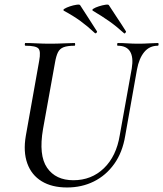

<svg xmlns="http://www.w3.org/2000/svg" viewBox="-20 -815 721 848"><path d="M562 -513Q570 -562 554.5 -587.5Q539 -613 500 -613Q497 -613 497.5 -619Q498 -625 500 -625Q522 -625 544 -623.5Q566 -622 592 -622Q616 -622 638 -623.5Q660 -625 677 -625Q681 -625 680.5 -619Q680 -613 677 -613Q640 -613 617 -585Q594 -557 585 -508L533 -215Q521 -142 484.5 -91Q448 -40 394.5 -13.5Q341 13 276 13Q209 13 164 -14.5Q119 -42 100.5 -93.5Q82 -145 94 -215L153 -546Q161 -589 149.5 -601Q138 -613 93 -613Q89 -613 89.5 -619Q90 -625 92 -625Q115 -625 143 -623.5Q171 -622 200 -622Q233 -622 261 -623.5Q289 -625 309 -625Q312 -625 312 -619Q312 -613 309 -613Q278 -613 261 -606.5Q244 -600 236 -584Q228 -568 223 -539L170 -245Q150 -129 188 -74Q226 -19 304 -19Q384 -19 439 -72Q494 -125 509 -218ZM527 -669Q494 -699 462 -721.5Q430 -744 391 -767Q384 -771 392.5 -776.5Q401 -782 416.5 -787Q432 -792 445.5 -794Q459 -796 461 -792Q480 -762 498 -735.5Q516 -709 536 -677Q538 -675 534 -670Q530 -665 527 -669ZM399 -669Q367 -699 335.5 -722Q304 -745 263 -767Q256 -771 265 -776.5Q274 -782 289 -787Q304 -792 318 -794Q332 -796 334 -792Q353 -762 370.5 -735.5Q388 -709 408 -677Q410 -675 406.5 -670.5Q403 -666 399 -669Z"/></svg>

Font: Cormorant Medium
Style: Italic
Weight: 500
Italic angle: -10°
Designer: Christian Thalmann (Catharsis Fonts)
Foundry: Catharsis Fonts
Version: Version 4.000